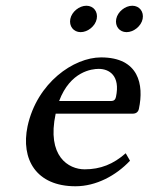

<svg xmlns="http://www.w3.org/2000/svg" viewBox="-20 -639 518 669"><path d="M418 -105C375 -67 330 -49 275 -49C219 -49 142 -94 174 -243H443C454 -243 462 -249 464 -260C482 -344 464 -439 332 -439C237 -439 109 -351 76 -199C52 -84 106 10 243 10C315 10 384 -27 433 -79ZM186 -287C225 -391 301 -399 324 -399C360 -399 400 -376 384 -301C382 -292 377 -287 367 -287ZM385 -573C380 -548 396 -527 421 -527C446 -527 472 -548 477 -573C482 -598 466 -619 441 -619C416 -619 390 -598 385 -573ZM225 -573C220 -548 236 -527 261 -527C286 -527 312 -548 317 -573C322 -598 306 -619 281 -619C256 -619 230 -598 225 -573Z"/></svg>

Font: Libertinus Sans
Style: Italic
Weight: 400
Italic angle: -12°
Designer: Philipp H. Poll, Khaled Hosny
Foundry: Caleb Maclennan
Version: Version 7.050;RELEASE